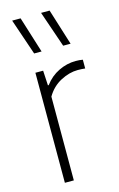

<svg xmlns="http://www.w3.org/2000/svg" viewBox="-124 -860 563 911"><g transform="rotate(-15 158.0 -404.0)"><path d="M76.5 0V-540.5H114.5L118.5 -467.5H122.5Q150.5 -505.5 191.2 -525.2Q232 -545 275 -545Q294.5 -545 310 -542V-499Q301 -500 292.8 -500.5Q284.5 -501 273.5 -501Q232.5 -501 189.5 -478.5Q146.5 -456 120.5 -411.5V0ZM237 -630.5 176 -808H218L273.5 -630.5ZM94.5 -630.5 34 -808H75.5L131 -630.5Z"/></g></svg>

Font: Encode Sans SmCnd XLt
Style: Regular
Weight: 200
Width: 4
Designer: Multiple Designers
Foundry: Impallari Type
Version: Version 3.002; ttfautohint (v1.8.3) -l 8 -r 50 -G 200 -x 14 